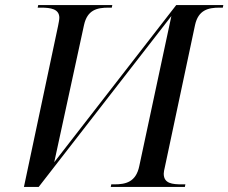

<svg xmlns="http://www.w3.org/2000/svg" viewBox="-20 -734 897 754"><path d="M208 -632 74 0H132L653 -671L527 -82C514 -19 474 -10 429 -10H417L415 0H706L708 -10H695C657 -10 623 -13 623 -52C623 -59 625 -67 627 -76L746 -636C759 -695 798 -704 842 -704H855L857 -714H672L193 -97L310 -636C323 -695 361 -704 406 -704H419L421 -714H130L128 -704H141C179 -704 213 -699 213 -664C213 -657 210 -642 208 -632Z"/></svg>

Font: Noto Serif Display
Style: Italic
Weight: 400
Italic angle: -12°
Designer: Monotype Design Team
Foundry: Monotype Imaging Inc.
Version: Version 2.009